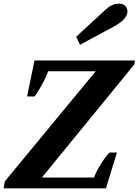

<svg xmlns="http://www.w3.org/2000/svg" viewBox="-47 -1031 759 1051"><path d="M370 -830 521 -969Q563 -1011 602 -1011Q630 -1011 641.5 -995.5Q653 -980 650 -960Q645 -939 627 -921.5Q609 -904 577 -886L391 -786ZM-20 -39 477 -641H216Q209 -616 183.5 -569Q158 -522 142 -503H101L142 -700H692L688 -678L182 -59H468Q477 -88 505.5 -133.5Q534 -179 553 -196H593L533 0H-27Z"/></svg>

Font: Trirong Black
Style: Italic
Weight: 900
Italic angle: -12°
Designer: Katatrad Team
Foundry: CadsonDemak
Version: Version 1.001